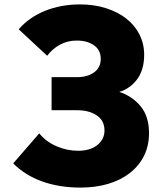

<svg xmlns="http://www.w3.org/2000/svg" viewBox="-20 -780 760 871"><path d="M158 -175Q189 -137 236.5 -116.5Q284 -96 335 -96Q360 -96 381.5 -102Q403 -108 419 -120Q435 -132 444.5 -149Q454 -166 454 -188Q454 -233 419 -256.5Q384 -280 330 -280H214V-430H330Q376 -430 406.5 -451.5Q437 -473 437 -513Q437 -553 406.5 -574.5Q376 -596 328 -596Q286 -596 251.5 -577Q217 -558 194 -527L65 -647Q111 -701 183.5 -730.5Q256 -760 343 -760Q407 -760 460.5 -743Q514 -726 552.5 -696Q591 -666 612.5 -624Q634 -582 634 -531Q634 -464 602.5 -421Q571 -378 521 -363Q578 -345 617 -299Q656 -253 656 -176Q656 -119 633.5 -73.5Q611 -28 569.5 4.5Q528 37 471 54Q414 71 345 71Q249 71 171 43Q93 15 40 -39Z"/></svg>

Font: OA Gothic ExtraBold
Style: Regular
Weight: 800
Designer: Choi Chi-young, Lee Jaesang, Lee Juhyun, Han Dohee
Foundry: DDUNGSANG CORP.
Version: Version 1.000;Build 20210203